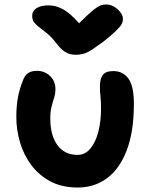

<svg xmlns="http://www.w3.org/2000/svg" viewBox="-20 -829 676 859"><path d="M328 10Q257 10 205.5 -17.5Q154 -45 120 -90.5Q86 -136 69.5 -192Q53 -248 53 -305Q53 -355 60.5 -394.5Q68 -434 83 -470Q90 -490 104.5 -501Q119 -512 145 -512Q180 -512 204 -489Q228 -466 228 -430Q228 -410 222 -391.5Q216 -373 210.5 -351Q205 -329 205 -299Q205 -223 237 -179.5Q269 -136 327 -136Q361 -136 384.5 -164.5Q408 -193 420 -240Q432 -287 432 -342Q432 -375 429.5 -397Q427 -419 427 -443Q427 -475 439.5 -493Q452 -511 487 -511Q530 -511 554.5 -477.5Q579 -444 579 -364Q579 -240 547 -156.5Q515 -73 458.5 -31.5Q402 10 328 10ZM454 -809Q483 -809 506.5 -787.5Q530 -766 530 -744Q530 -734 525.5 -723.5Q521 -713 502.5 -694.5Q484 -676 443 -643Q414 -622 395 -609Q376 -596 358.5 -590Q341 -584 317 -584Q292 -584 272.5 -596Q253 -608 234 -633Q212 -662 192 -678.5Q172 -695 157 -706Q142 -717 133 -728.5Q124 -740 124 -758Q124 -780 143.5 -792.5Q163 -805 198 -805Q229 -805 260.5 -788.5Q292 -772 334 -725Q374 -765 395.5 -782.5Q417 -800 429.5 -804.5Q442 -809 454 -809Z"/></svg>

Font: Shantell Sans Normal
Style: Bold
Weight: 700
Designer: Stephen Nixon, Anya Danilova, Shantell Martin
Foundry: Arrow Type
Version: Version 1.009;[a7da0bfa3]